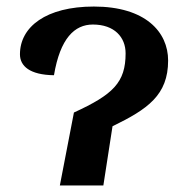

<svg xmlns="http://www.w3.org/2000/svg" viewBox="-20 -567 538 587"><path d="M163 0H296L324 -181C431 -233 494 -276 494 -382C494 -469 425 -547 267 -547C121 -547 41 -485 41 -401C41 -365 71 -338 145 -337C164 -450 208 -492 264 -492C330 -492 364 -453 364 -404C364 -315 326 -278 206 -223Z"/></svg>

Font: Noto Serif Semi
Style: Italic
Weight: 600
Italic angle: -12°
Designer: Monotype Design Team
Foundry: Monotype Imaging Inc.
Version: Version 1.901